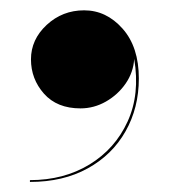

<svg xmlns="http://www.w3.org/2000/svg" viewBox="-20 -200 329 372"><path d="M40 -85Q40 -123.5 70.5 -151.8Q101 -180 143 -180Q186 -180 217.5 -144.5Q249 -109 249 -48Q249 9 223.2 54.5Q197.5 100 150 126.2Q102.5 152.5 38 152.5V149Q103.5 149 153.2 118.8Q203 88.5 227.2 35.5Q251.5 -17.5 240 -86Q238.5 -60 223.5 -38.2Q208.5 -16.5 185.2 -3.2Q162 10 136 10Q90.5 10 65.2 -18.5Q40 -47 40 -85Z"/></svg>

Font: Bodoni* 48
Style: Bold
Weight: 700
Version: Version 2.2